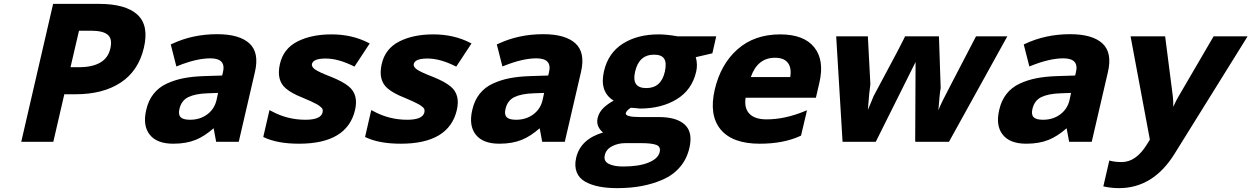

<svg xmlns="http://www.w3.org/2000/svg" viewBox="-20 -734 6479 994"><path d="M387 -386Q529 -386 551 -482Q563 -532 538.5 -553.5Q514 -575 451 -575H389L345 -386ZM255 -714H491Q630 -714 691 -658.5Q752 -603 725 -487Q697 -367 605 -306.5Q513 -246 371 -246H313L256 0H90Z M871 -507Q977 -557 1104 -557Q1219 -557 1271 -509.5Q1323 -462 1300 -362L1216 0H1099L1086 -70Q1038 -28 993 -10Q944 10 877 10Q792 10 755 -37Q718 -84 737 -165Q748 -214 775 -248Q802 -282 843 -301Q884 -320 930 -329Q976 -338 1036 -340L1130 -343L1134 -359Q1152 -432 1069 -432Q998 -432 901 -393L893 -390L864 -504ZM909 -170Q902 -141 915 -127.5Q928 -114 964 -114Q1015 -114 1052.5 -141.5Q1090 -169 1101 -216L1109 -253L1055 -251Q992 -249 955.5 -231.5Q919 -214 909 -170Z M1815 -389 1809 -392Q1731 -431 1666 -431Q1602 -431 1595 -403Q1592 -389 1609 -376Q1629 -361 1697 -335Q1756 -311 1785 -287Q1837 -245 1818 -164Q1777 10 1528 10Q1417 10 1347 -23L1343 -25L1375 -164L1385 -159Q1467 -114 1561 -114Q1641 -114 1650 -152Q1653 -168 1646 -175Q1632 -189 1613 -198Q1595 -208 1545 -229Q1491 -250 1460 -276Q1410 -318 1429 -402Q1447 -482 1519.5 -519Q1592 -556 1696 -556Q1803 -556 1888 -512L1894 -509Z M2342 -389 2336 -392Q2258 -431 2193 -431Q2129 -431 2122 -403Q2119 -389 2136 -376Q2156 -361 2224 -335Q2283 -311 2312 -287Q2364 -245 2345 -164Q2304 10 2055 10Q1944 10 1874 -23L1870 -25L1902 -164L1912 -159Q1994 -114 2088 -114Q2168 -114 2177 -152Q2180 -168 2173 -175Q2159 -189 2140 -198Q2122 -208 2072 -229Q2018 -250 1987 -276Q1937 -318 1956 -402Q1974 -482 2046.5 -519Q2119 -556 2223 -556Q2330 -556 2415 -512L2421 -509Z M2559 -507Q2665 -557 2792 -557Q2907 -557 2959 -509.5Q3011 -462 2988 -362L2904 0H2787L2774 -70Q2726 -28 2681 -10Q2632 10 2565 10Q2480 10 2443 -37Q2406 -84 2425 -165Q2436 -214 2463 -248Q2490 -282 2531 -301Q2572 -320 2618 -329Q2664 -338 2724 -340L2818 -343L2822 -359Q2840 -432 2757 -432Q2686 -432 2589 -393L2581 -390L2552 -504ZM2597 -170Q2590 -141 2603 -127.5Q2616 -114 2652 -114Q2703 -114 2740.5 -141.5Q2778 -169 2789 -216L2797 -253L2743 -251Q2680 -249 2643.5 -231.5Q2607 -214 2597 -170Z M3107 -366Q3129 -460 3204.5 -508Q3280 -556 3390 -556Q3431 -556 3488 -546H3688L3668 -458L3582 -438Q3593 -401 3584 -362Q3562 -268 3483 -220Q3404 -172 3293 -172L3264 -175L3245 -176Q3223 -161 3220 -149Q3214 -128 3294 -128H3391Q3483 -128 3525.5 -88.5Q3568 -49 3549 32Q3536 89 3500.5 130.5Q3465 172 3413 195Q3361 218 3302.5 229Q3244 240 3175 240Q3123 240 3082 232Q3041 224 3009.5 206.5Q2978 189 2965.5 157Q2953 125 2963 82Q2986 -14 3102 -48Q3064 -80 3074 -123Q3081 -154 3107 -178Q3129 -198 3157 -213Q3082 -259 3107 -366ZM3298 7H3218Q3179 7 3148 23.5Q3117 40 3111 70Q3104 100 3131 114Q3158 128 3206 128Q3289 128 3339 107Q3387 87 3395 54Q3402 25 3377.5 16Q3353 7 3298 7ZM3268 -363Q3248 -278 3326 -278Q3403 -278 3422 -363Q3432 -409 3418.5 -430Q3405 -451 3366 -451Q3288 -451 3268 -363Z M3867 -335H4071Q4079 -382 4059 -408.5Q4039 -435 3992 -435Q3902 -435 3867 -335ZM4127 -32 4123 -30Q4036 10 3913 10Q3772 10 3711 -63.5Q3650 -137 3680 -269Q3711 -402 3798.5 -479Q3886 -556 4019 -556Q4142 -556 4195.5 -489Q4249 -422 4222 -306L4204 -228H3840Q3832 -174 3860 -145Q3888 -116 3949 -116Q4043 -116 4145 -158L4158 -163Z M4719 0 4718 -6Q4720 -347 4720 -413L4514 0H4342L4309 -546H4473L4486 -298Q4481 -269 4473 -165Q4476 -173 4486.5 -197Q4497 -221 4503 -237Q4523 -276 4579 -379.5Q4635 -483 4663 -540L4665 -546H4841L4850 -278Q4845 -255 4838 -163Q4851 -198 4904 -298L5033 -546H5195L4893 0Z M5287 -507Q5393 -557 5520 -557Q5635 -557 5687 -509.5Q5739 -462 5716 -362L5632 0H5515L5502 -70Q5454 -28 5409 -10Q5360 10 5293 10Q5208 10 5171 -37Q5134 -84 5153 -165Q5164 -214 5191 -248Q5218 -282 5259 -301Q5300 -320 5346 -329Q5392 -338 5452 -340L5546 -343L5550 -359Q5568 -432 5485 -432Q5414 -432 5317 -393L5309 -390L5280 -504ZM5325 -170Q5318 -141 5331 -127.5Q5344 -114 5380 -114Q5431 -114 5468.5 -141.5Q5506 -169 5517 -216L5525 -253L5471 -251Q5408 -249 5371.5 -231.5Q5335 -214 5325 -170Z M5933 -11 5833 -546H6012L6052 -234Q6055 -207 6054 -181Q6071 -218 6081 -234L6263 -546H6439L6059 65Q5949 240 5773 240Q5735 240 5697 232L5692 231L5723 97L5731 99Q5755 105 5787 105Q5862 105 5918 13Z"/></svg>

Font: Passageway
Style: BdIt
Weight: 700
Foundry: Ascender Corporation
Version: Version 1.11